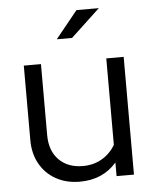

<svg xmlns="http://www.w3.org/2000/svg" viewBox="-52 -760 654 814"><g transform="rotate(-5 274.5 -353.0)"><path d="M255 10Q198 10 154 -14.5Q110 -39 85.5 -82.7Q61 -126.4 61 -184V-501H134V-199Q134 -132 172 -93.5Q210 -55 274.2 -55Q318.7 -55 354.4 -75.5Q390 -96 412 -133V-501H486V0H412V-58Q353 10 255 10ZM210 -600 304 -716H399L275 -600Z"/></g></svg>

Font: Red Hat Display VF
Style: Regular
Weight: 300
Designer: Pentagram, MCKL
Foundry: Pentagram, MCKL
Version: Version 1.023